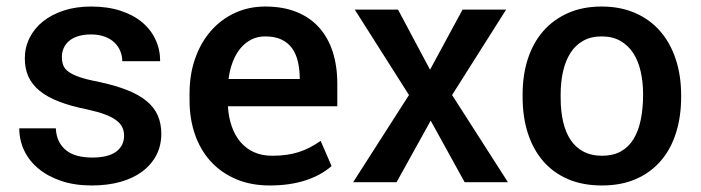

<svg xmlns="http://www.w3.org/2000/svg" viewBox="-20 -558 2146 588"><path d="M261 10Q208.5 10 167.2 -4Q126 -18 97.5 -41.8Q69 -65.5 54 -97.2Q39 -129 39 -165H151Q152 -141.5 160.8 -124.5Q169.5 -107.5 184 -96.5Q198.5 -85.5 218.5 -80.5Q238.5 -75.5 262.5 -75.5Q311 -75.5 335.5 -93.5Q360 -111.5 360 -142.5Q360 -157 354.2 -168.8Q348.5 -180.5 335.2 -190.2Q322 -200 300.2 -208Q278.5 -216 246.5 -223Q196.5 -233 160.5 -247Q124.5 -261 101.2 -280Q78 -299 67 -323.5Q56 -348 56 -379Q56 -412.5 70.5 -441.8Q85 -471 111.5 -492.2Q138 -513.5 175.5 -525.8Q213 -538 259 -538Q309.5 -538 348.8 -525.2Q388 -512.5 415 -490Q442 -467.5 456.2 -437Q470.5 -406.5 470.5 -370.5H354.5Q354.5 -387 348.2 -402Q342 -417 330 -428.2Q318 -439.5 300 -446Q282 -452.5 259 -452.5Q236.5 -452.5 219.5 -447.2Q202.5 -442 191.5 -432.5Q180.5 -423 175 -410.5Q169.5 -398 169.5 -383.5Q169.5 -369 173.8 -358Q178 -347 190 -338.2Q202 -329.5 223.5 -322Q245 -314.5 279.5 -308Q331.5 -297 368.5 -282.5Q405.5 -268 429 -248.5Q452.5 -229 463.2 -204.2Q474 -179.5 474 -148.5Q474 -112 458.8 -82.8Q443.5 -53.5 415.8 -32.8Q388 -12 348.8 -1Q309.5 10 261 10Z M806 10Q749 10 703.8 -9Q658.5 -28 626.5 -62.5Q594.5 -97 577.5 -145Q560.5 -193 560.5 -251V-272Q560.5 -330.5 577.8 -379.2Q595 -428 625.8 -463.2Q656.5 -498.5 699 -518.2Q741.5 -538 792.5 -538Q846.5 -538 887.8 -521.5Q929 -505 956.8 -474.2Q984.5 -443.5 998.8 -399.8Q1013 -356 1013 -301V-232.5H678Q680 -198.5 689.8 -170.8Q699.5 -143 716.5 -123Q733.5 -103 757.8 -92Q782 -81 813.5 -81Q837.5 -81 857 -83.8Q876.5 -86.5 894 -92Q911.5 -97.5 928 -106Q944.5 -114.5 962 -126.5L995.5 -49.5Q963 -21 915.2 -5.5Q867.5 10 806 10ZM898 -316Q898 -344.5 892.5 -368.5Q887 -392.5 874.8 -409.8Q862.5 -427 842.2 -436.8Q822 -446.5 792.5 -446.5Q768.5 -446.5 749.5 -436.8Q730.5 -427 716.2 -409.8Q702 -392.5 692.8 -368.5Q683.5 -344.5 680 -316Z M1535.5 0H1403L1299 -188.5L1194.5 0H1061.5L1232.5 -267L1066.5 -528.5H1199L1297 -344.5L1396.5 -528.5H1530L1364.5 -267Z M1823.5 10Q1764.5 10 1719.2 -9.5Q1674 -29 1643.2 -64.8Q1612.5 -100.5 1596.5 -150.2Q1580.5 -200 1580.5 -261V-269Q1580.5 -328 1596.5 -377.5Q1612.5 -427 1643.5 -462.5Q1674.5 -498 1719.5 -518Q1764.5 -538 1822.5 -538Q1880 -538 1925.2 -518.2Q1970.5 -498.5 2001.8 -462.5Q2033 -426.5 2049.5 -376.5Q2066 -326.5 2066 -266V-261Q2066 -201.5 2050.5 -151.8Q2035 -102 2004.2 -66Q1973.5 -30 1928.2 -10Q1883 10 1823.5 10ZM1823.5 -81Q1857 -81 1880.8 -94Q1904.5 -107 1919.8 -131.5Q1935 -156 1942.2 -190.8Q1949.5 -225.5 1949.5 -269Q1949.5 -307 1942 -339.5Q1934.5 -372 1919 -395.8Q1903.5 -419.5 1879.5 -433Q1855.5 -446.5 1822.5 -446.5Q1790 -446.5 1766.2 -433.2Q1742.5 -420 1727.2 -396.2Q1712 -372.5 1704.5 -340Q1697 -307.5 1697 -269V-258.5Q1697 -217 1704.8 -184.2Q1712.5 -151.5 1728.2 -128.5Q1744 -105.5 1767.8 -93.2Q1791.5 -81 1823.5 -81Z"/></svg>

Font: Roberto Sans Medium
Style: Regular
Weight: 500
Designer: Google (font) & Cristiano Sobral (main changes)
Version: Version 1.000;October 12, 2021;FontCreator 14.0.0.2814 64-bi